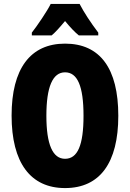

<svg xmlns="http://www.w3.org/2000/svg" viewBox="-20 -947 661 977"><path d="M385 -927H238C221 -892 169 -815 142 -781V-767H243C260 -781 283 -806 311 -840C338 -807 361 -783 381 -767H480V-781C440 -834 408 -883 385 -927ZM582 -358C582 -599 489 -725 311 -725C134 -725 39 -597 39 -359C39 -119 135 10 311 10C488 10 582 -118 582 -358ZM216 -358C216 -505 248 -579 311 -579C374 -579 405 -509 405 -358C405 -208 375 -139 311 -139C248 -139 216 -212 216 -358Z"/></svg>

Font: Noto Sans Myanmar UI ExtraCondensed Black
Style: Regular
Weight: 900
Width: 2
Designer: Monotype Design Team
Foundry: Monotype Imaging Inc.
Version: Version 2.103